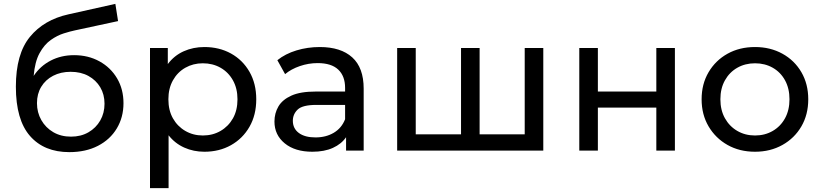

<svg xmlns="http://www.w3.org/2000/svg" viewBox="-20 -778 4242 992"><path d="M338 8Q208 8 135 -75.5Q62 -159 62 -330Q62 -499 134.5 -587.5Q207 -676 334 -704L576 -758L590 -669L367 -621Q343 -616 309.5 -605.5Q276 -595 242.5 -571.5Q209 -548 184.5 -503.5Q160 -459 154 -386Q188 -437 242 -465Q296 -493 363 -493Q436 -493 494 -461Q552 -429 585 -373Q618 -317 618 -245Q618 -172 583.5 -114.5Q549 -57 486 -24.5Q423 8 338 8ZM347 -72Q398 -72 437 -94.5Q476 -117 498 -155.5Q520 -194 520 -242Q520 -290 498 -327Q476 -364 437 -385.5Q398 -407 345 -407Q294 -407 254.5 -386.5Q215 -366 193 -329.5Q171 -293 171 -245Q171 -197 193.5 -157.5Q216 -118 255.5 -95Q295 -72 347 -72Z M1036 6Q980 6 932 -15.5Q884 -37 851 -79V194H755V-530H847V-447Q880 -491 929 -513Q978 -535 1036 -535Q1113 -535 1173.5 -501.5Q1234 -468 1269 -407Q1304 -346 1304 -265Q1304 -184 1269 -123Q1234 -62 1173.5 -28Q1113 6 1036 6ZM1028 -78Q1079 -78 1119.5 -101.5Q1160 -125 1183.5 -166.5Q1207 -208 1207 -265Q1207 -321 1183.5 -363Q1160 -405 1119.5 -428Q1079 -451 1028 -451Q978 -451 937.5 -428Q897 -405 873.5 -363Q850 -321 850 -265Q850 -208 873.5 -166.5Q897 -125 937.5 -101.5Q978 -78 1028 -78Z M1768 0V-69Q1744 -34 1700 -14Q1656 6 1594 6Q1504 6 1451 -37.5Q1398 -81 1398 -150Q1398 -193 1418.5 -228Q1439 -263 1485.5 -284Q1532 -305 1611 -305H1763V-324Q1763 -385 1727.5 -418.5Q1692 -452 1621 -452Q1574 -452 1529 -436.5Q1484 -421 1453 -395L1413 -467Q1454 -500 1511.5 -517.5Q1569 -535 1632 -535Q1741 -535 1800 -481.5Q1859 -428 1859 -320V0ZM1763 -162V-236H1615Q1543 -236 1518 -212Q1493 -188 1493 -154Q1493 -114 1524 -91Q1555 -68 1610 -68Q1664 -68 1704.5 -92Q1745 -116 1763 -162Z M2032 0V-530H2128V-84H2362V-530H2458V-84H2691V-530H2787V0Z M2973 0V-530H3069V-305H3371V-530H3467V0H3371V-222H3069V0Z M3881 6Q3801 6 3739 -29Q3677 -64 3641 -125Q3605 -186 3605 -265Q3605 -344 3641 -405Q3677 -466 3739 -500.5Q3801 -535 3881 -535Q3960 -535 4022.5 -500.5Q4085 -466 4120.5 -405Q4156 -344 4156 -265Q4156 -186 4120.5 -125Q4085 -64 4022.5 -29Q3960 6 3881 6ZM3881 -78Q3932 -78 3972.5 -101.5Q4013 -125 4036 -167Q4059 -209 4059 -265Q4059 -321 4036 -363Q4013 -405 3972.5 -428Q3932 -451 3881 -451Q3830 -451 3789.5 -428Q3749 -405 3725.5 -363Q3702 -321 3702 -265Q3702 -209 3725.5 -167Q3749 -125 3789.5 -101.5Q3830 -78 3881 -78Z"/></svg>

Font: Montserrat Medium
Style: Regular
Weight: 500
Designer: Julieta Ulanovsky
Foundry: Julieta Ulanovsky
Version: Version 9.000; ttfautohint (v1.8.4.7-5d5b)